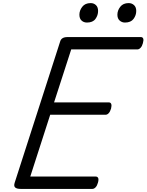

<svg xmlns="http://www.w3.org/2000/svg" viewBox="-20 -1223 949 1243"><path d="M114 0Q89 0 78.5 -9Q68 -18 75 -40L370 -956Q374 -969 385.5 -976Q397 -983 417 -983H892Q903 -983 907 -973.5Q911 -964 905 -943Q900 -924 890 -913.5Q880 -903 869 -903H441L330 -560H685Q696 -560 700 -550Q704 -540 699 -520Q693 -500 683.5 -490Q674 -480 663 -480H305L176 -80H600Q611 -80 615.5 -70.5Q620 -61 614 -40Q609 -21 599 -10.5Q589 0 578 0ZM543 -1077Q522 -1077 508 -1090Q494 -1103 494 -1128Q494 -1155 512.5 -1179Q531 -1203 567 -1203Q587 -1203 601 -1190Q615 -1177 615 -1152Q615 -1124 598 -1100.5Q581 -1077 543 -1077ZM789 -1077Q769 -1077 754.5 -1090Q740 -1103 740 -1128Q740 -1155 758.5 -1179Q777 -1203 813 -1203Q833 -1203 847.5 -1190Q862 -1177 862 -1152Q862 -1124 844.5 -1100.5Q827 -1077 789 -1077Z"/></svg>

Font: Playwrite CZ
Style: Regular
Weight: 400
Designer: Veronika Burian, José Scaglione
Foundry: TypeTogether
Version: Version 1.002